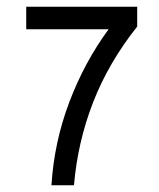

<svg xmlns="http://www.w3.org/2000/svg" viewBox="-20 -551 474 571"><path d="M388 -472V-531H58V-464H303Q231 -366 186 -247Q141 -128 133 0H200Q211 -129 257 -247Q303 -365 388 -472Z"/></svg>

Font: Lisu Bosa ExtraLight
Style: Regular
Weight: 200
Designer: David Morse, Annie Olsen, Victor Gaultney, Frank Grießhammer (Latin)
Foundry: SIL International
Version: Version 2.000